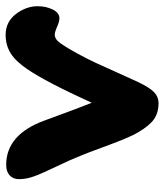

<svg xmlns="http://www.w3.org/2000/svg" viewBox="28 -546 569 664"><g transform="rotate(-90 312.0 -213.5)"><path d="M288.1 50.8Q254.9 50.8 232.4 35.2Q210 19.5 188 -18.1Q176.8 -36.1 163.3 -68.8Q149.9 -101.6 133.1 -147.7Q116.2 -193.8 107.9 -213.9Q92.3 -253.4 68.6 -302.5Q44.9 -351.6 34.9 -378.9Q24.9 -406.2 24.9 -432.1Q24.9 -451.7 37.8 -463.9Q50.8 -476.1 74.2 -476.1Q178.7 -476.1 227.1 -345.2Q274.9 -214.4 289.1 -180.2Q360.8 -337.9 405.8 -403.8Q432.6 -443.4 460.4 -460.7Q488.3 -478 523.9 -478Q568.8 -478 595.9 -442.6Q623 -407.2 623 -367.2Q623 -338.4 611.6 -315.2Q600.1 -292 581.1 -292Q570.3 -292 552 -300Q533.7 -308.1 524.9 -308.1Q507.8 -308.1 494.1 -287.1Q478.5 -265.1 459.2 -229.5Q439.9 -193.8 427.2 -166.5Q414.6 -139.2 392.1 -88.9Q369.6 -38.6 360.8 -20Q341.8 20 325.7 35.4Q309.6 50.8 288.1 50.8Z"/></g></svg>

Font: Shantell Sans Bouncy
Style: Bold
Weight: 700
Designer: Stephen Nixon, Anya Danilova, Shantell Martin
Foundry: Arrow Type
Version: Version 1.006;[9816181b4]